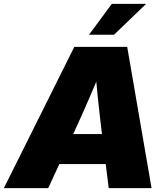

<svg xmlns="http://www.w3.org/2000/svg" viewBox="-58 -969 849 989"><path d="M-38.1 0 324.7 -727.5H597.2L722.7 0H502L466.8 -282.2Q455.6 -374 446 -465.6Q436.5 -557.1 429.2 -654.3H481.4Q442.4 -557.1 402.8 -465.6Q363.3 -374 320.8 -282.2L190.4 0ZM163.1 -124 188.5 -278.3H588.9L563.5 -124ZM400.4 -790 518.1 -949.2H694.8L529.3 -790Z"/></svg>

Font: Inter 28pt Black
Style: Italic
Weight: 900
Italic angle: -9.3988°
Designer: Rasmus Andersson
Foundry: rsms
Version: Version 4.001;git-66647c0bb